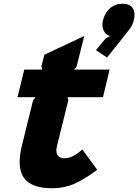

<svg xmlns="http://www.w3.org/2000/svg" viewBox="-20 -1005 745 1035"><path d="M423.8 -199.2 503.9 -89.8Q435.1 -38.1 380.4 -14.2Q325.7 9.8 262.2 9.8Q148.9 9.8 109.1 -46.1Q69.3 -102.1 97.2 -216.8L158.2 -463.9L170.9 -481H74.2L110.8 -629.9H208L203.1 -647L219.2 -710L434.1 -811L393.1 -647L379.9 -629.9H570.8L535.2 -481H344.2L348.1 -463.9L287.1 -217.8Q279.3 -185.1 290.5 -168.5Q301.8 -151.9 326.2 -151.9Q349.6 -151.9 372.6 -163.1Q395.5 -174.3 423.8 -199.2ZM701.2 -896Q694.3 -865.7 672.9 -840.8L557.1 -694.8L497.1 -734.9L549.8 -797.9L573.2 -811Q548.8 -817.4 538.3 -841.6Q527.8 -865.7 535.2 -896Q545.4 -936 573 -960.4Q600.6 -984.9 640.1 -984.9Q680.2 -984.9 695.8 -960.4Q711.4 -936 701.2 -896Z"/></svg>

Font: Sinkin Sans 800 Black Italic
Style: Regular
Weight: 900
Italic angle: -112°
Designer: Keith Bates
Foundry: K-Type
Version: Sinkin Sans (version 1.0)  by Keith Bates   •   © 2014   www